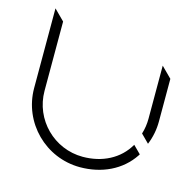

<svg xmlns="http://www.w3.org/2000/svg" viewBox="-103 -806 930 913"><g transform="rotate(15 362.5 -350.0)"><path d="M623.1 -568.7V-307.4C623.1 -281.7 619.3 -256.2 611.7 -231.7L651.5 -191.8C666.6 -228.5 674.3 -267.8 674.3 -307.4V-517.5ZM367.2 -51.5C225.9 -51.6 111.4 -166.1 111.2 -307.4V-648.7L60 -699.9V-307.4C60.3 -137.9 197.6 -0.6 367.2 -0.3C473.9 -0.3 568.1 -44 623.1 -126.9C624.4 -128.9 625.6 -131 626.9 -133L589.6 -170.2C545.6 -92.8 462.4 -51.5 367.2 -51.5Z"/></g></svg>

Font: Expanse
Style: Expanse
Weight: 400
Designer: Ryan Lin
Version: Version 1.0